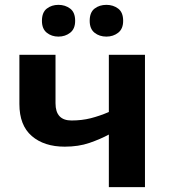

<svg xmlns="http://www.w3.org/2000/svg" viewBox="-20 -772 696 792"><path d="M209 -546V-346Q209 -275 275 -275Q318 -275 355 -284.5Q392 -294 429 -310V-546H578V0H429V-217Q394 -198 349 -182.5Q304 -167 247 -167Q162 -167 111 -211Q60 -255 60 -343V-546ZM153 -686Q153 -721 173 -736.5Q193 -752 221 -752Q249 -752 269.5 -736.5Q290 -721 290 -686Q290 -653 269.5 -637Q249 -621 221 -621Q193 -621 173 -637Q153 -653 153 -686ZM350 -686Q350 -721 370 -736.5Q390 -752 419 -752Q447 -752 467.5 -736.5Q488 -721 488 -686Q488 -653 467.5 -637Q447 -621 419 -621Q390 -621 370 -637Q350 -653 350 -686Z"/></svg>

Font: Noto IKEA Latin
Style: Bold
Weight: 700
Designer: Monotype Design Team
Foundry: Monotype Imaging Inc.
Version: Version 1.0